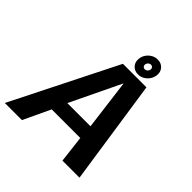

<svg xmlns="http://www.w3.org/2000/svg" viewBox="-245 -1005 1166 1166"><g transform="rotate(45 338.5 -422.0)"><path d="M-23.5 0H123.5L205.5 -174H451L471.5 0H618L517.5 -675.5H315.5ZM245.5 -268 401.5 -592.5H403L444.5 -268ZM425.5 -694.5Q446.5 -694.5 464.5 -704.5Q482.5 -714.5 494.5 -731.2Q506.5 -748 510 -769.5Q515 -800.5 496.8 -822Q478.5 -843.5 447 -843.5Q425.5 -843.5 407.8 -833.5Q390 -823.5 377.8 -806.8Q365.5 -790 362.5 -769.5Q357.5 -737.5 375.8 -716Q394 -694.5 425.5 -694.5ZM432.5 -745.5Q423.5 -745.5 417.8 -752.2Q412 -759 413.5 -769.5Q415 -779 422.8 -785.8Q430.5 -792.5 439.5 -792.5Q449 -792.5 454.8 -785.8Q460.5 -779 459 -769.5Q457.5 -759 449.8 -752.2Q442 -745.5 432.5 -745.5Z"/></g></svg>

Font: Anybody UltraCondensed Thin SemiBold
Style: Italic
Weight: 600
Italic angle: -10°
Version: Version 1.111